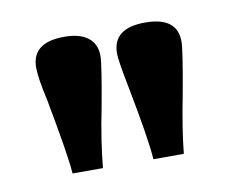

<svg xmlns="http://www.w3.org/2000/svg" viewBox="-43 -777 463 370"><g transform="rotate(-10 188.5 -592.0)"><path d="M72.3 -460.9Q70.3 -494.1 48.8 -608.4Q38.6 -653.3 38.6 -673.8Q38.6 -723.1 102.1 -723.1Q132.3 -723.1 148.4 -710.7Q164.6 -698.2 164.6 -674.8Q164.6 -658.2 149.4 -575.7Q136.7 -513.7 131.8 -460.9ZM230.5 -460.9Q228 -500.5 207 -608.4Q196.8 -659.7 196.8 -673.8Q196.8 -723.1 260.3 -723.1Q323.2 -723.1 323.2 -674.8Q323.2 -658.2 308.1 -575.7Q294.9 -509.3 290 -460.9Z"/></g></svg>

Font: Elstob 10pt SemiBold
Style: Regular
Weight: 600
Designer: Peter S. Baker
Version: Version 1.015